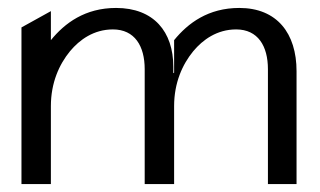

<svg xmlns="http://www.w3.org/2000/svg" viewBox="-20 -463 805 483"><path d="M34 0H108V-196C108 -255 129 -301 156 -334C180 -363 216 -389 264 -389C319 -389 344 -347 344 -289V0H416H418V-196C418 -255 439 -301 466 -334C490 -363 526 -389 574 -389C629 -389 654 -347 654 -289V0H726V-284C726 -379 677 -443 582 -443C504 -443 453 -405 418 -362V-280L416 -279V-295C416 -383 367 -443 272 -443C194 -443 143 -405 108 -362V-435L34 -394Z"/></svg>

Font: Charger Sport
Style: Df
Weight: 400
Designer: Jasper
Foundry: Cannot Into Space Fonts
Version: Version 1.1